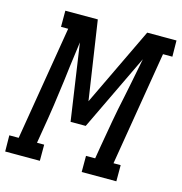

<svg xmlns="http://www.w3.org/2000/svg" viewBox="-136 -833 882 931"><g transform="rotate(15 304.5 -367.5)"><path d="M147 0H-27L-28 -81H19L114 -654H78V-735H241L300 -340L489 -735H636L637 -654H590L495 -81H531V0H357V-81H403L414 -147Q425 -211 436.5 -275.5Q448 -340 462 -404L477 -478Q483 -510 489.5 -541.5Q496 -573 502 -605L318 -221H242L186 -605Q182 -573 177.5 -541.5Q173 -510 169 -478L160 -404Q152 -340 142.5 -275.5Q133 -211 122 -147L111 -81H147Z"/></g></svg>

Font: Iosevka HT Medium Extended
Style: Italic
Weight: 500
Width: 7
Italic angle: -9°
Monospace: yes
Designer: Belleve Invis
Foundry: Belleve Invis
Version: Version 32.3.0; ttfautohint (v1.8.4)